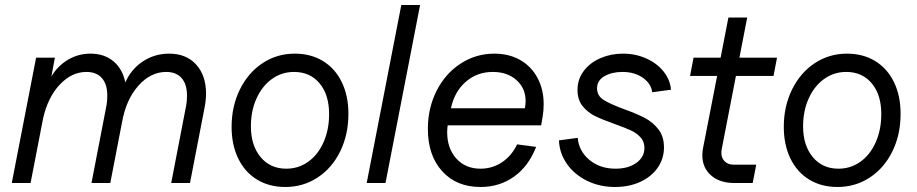

<svg xmlns="http://www.w3.org/2000/svg" viewBox="-20 -730 3660 766"><path d="M726 -349Q726 -394 704.5 -418.5Q683 -443 643 -443Q581 -443 532 -388Q483 -333 467 -243L420 0H345L403 -300Q408 -323 408 -349Q408 -394 386.5 -418.5Q365 -443 325 -443Q266 -443 218.5 -392.5Q171 -342 152 -258L102 0H27L124 -500H199L185 -425Q210 -467 251 -491.5Q292 -516 341 -516Q396 -516 432.5 -485.5Q469 -455 480 -401Q503 -454 550 -485Q597 -516 655 -516Q723 -516 762.5 -472.5Q802 -429 802 -357Q802 -330 796 -300L738 0H663L721 -300Q726 -323 726 -349Z M904 -224Q904 -306 937 -373Q970 -440 1027.5 -478Q1085 -516 1156 -516Q1220 -516 1268.5 -486.5Q1317 -457 1343.5 -402.5Q1370 -348 1370 -276Q1370 -193 1337.5 -126.5Q1305 -60 1247.5 -22Q1190 16 1118 16Q1054 16 1005.5 -13.5Q957 -43 930.5 -97.5Q904 -152 904 -224ZM1122 -57Q1171 -57 1210 -85Q1249 -113 1271 -163Q1293 -213 1293 -275Q1293 -352 1255 -397.5Q1217 -443 1153 -443Q1104 -443 1065 -415Q1026 -387 1003.5 -337.5Q981 -288 981 -226Q981 -150 1019.5 -103.5Q1058 -57 1122 -57Z M1656 -710 1518 0H1443L1581 -710Z M1687 -216Q1687 -299 1722 -368Q1757 -437 1818 -476.5Q1879 -516 1952 -516Q2011 -516 2055.5 -490.5Q2100 -465 2124.5 -419Q2149 -373 2149 -315Q2149 -288 2145 -265L2139 -230H1766Q1764 -212 1764 -203Q1764 -138 1800.5 -97.5Q1837 -57 1897 -57Q1944 -57 1982.5 -82.5Q2021 -108 2043 -154L2119 -144Q2089 -67 2031 -25.5Q1973 16 1897 16Q1801 16 1744 -47Q1687 -110 1687 -216ZM2077 -327Q2077 -378 2040.5 -410.5Q2004 -443 1946 -443Q1883 -443 1838 -403.5Q1793 -364 1779 -298H2074Q2077 -313 2077 -327Z M2210 -170 2285 -180Q2289 -128 2331 -92.5Q2373 -57 2436 -57Q2486 -57 2518.5 -80Q2551 -103 2551 -140Q2551 -165 2535.5 -182Q2520 -199 2497.5 -209.5Q2475 -220 2433 -235Q2385 -252 2355 -266.5Q2325 -281 2304.5 -306.5Q2284 -332 2284 -371Q2284 -414 2309 -447Q2334 -480 2375.5 -498Q2417 -516 2465 -516Q2516 -516 2559 -496.5Q2602 -477 2628 -444Q2654 -411 2657 -372L2582 -362Q2578 -396 2545 -419.5Q2512 -443 2463 -443Q2421 -443 2391.5 -426Q2362 -409 2362 -378Q2362 -348 2388 -331.5Q2414 -315 2471 -294Q2521 -276 2552.5 -259.5Q2584 -243 2606.5 -214.5Q2629 -186 2629 -142Q2629 -97 2604 -61Q2579 -25 2534.5 -4.5Q2490 16 2434 16Q2372 16 2321.5 -9Q2271 -34 2241.5 -76.5Q2212 -119 2210 -170Z M2782 -111Q2782 -125 2785 -140L2841 -427H2733L2747 -500H2855L2886 -660H2961L2930 -500H3080L3066 -427H2916L2859 -133Q2858 -128 2858 -120Q2858 -99 2871.5 -86Q2885 -73 2907 -73H2997L2983 0H2908Q2851 0 2816.5 -30.5Q2782 -61 2782 -111Z M3107 -224Q3107 -306 3140 -373Q3173 -440 3230.5 -478Q3288 -516 3359 -516Q3423 -516 3471.5 -486.5Q3520 -457 3546.5 -402.5Q3573 -348 3573 -276Q3573 -193 3540.5 -126.5Q3508 -60 3450.5 -22Q3393 16 3321 16Q3257 16 3208.5 -13.5Q3160 -43 3133.5 -97.5Q3107 -152 3107 -224ZM3325 -57Q3374 -57 3413 -85Q3452 -113 3474 -163Q3496 -213 3496 -275Q3496 -352 3458 -397.5Q3420 -443 3356 -443Q3307 -443 3268 -415Q3229 -387 3206.5 -337.5Q3184 -288 3184 -226Q3184 -150 3222.5 -103.5Q3261 -57 3325 -57Z"/></svg>

Font: MedMera Sans
Style: Italic
Weight: 400
Italic angle: -11°
Designer: Kasper Nordkvist
Foundry: UNCUT.wtf
Version: Version 1.300